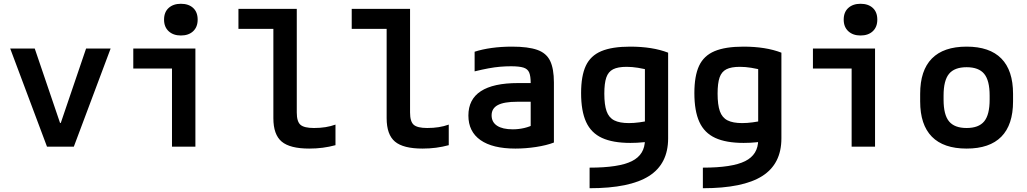

<svg xmlns="http://www.w3.org/2000/svg" viewBox="-20 -777 5440 1017"><path d="M229 0 34 -520H164L298 -126H302L436 -520H566L371 0Z M891 0V-414H686V-520H1015V0ZM938 -589Q898 -589 873.5 -611.5Q849 -634 849 -673Q849 -713 873.5 -735Q898 -757 938 -757Q979 -757 1003 -735Q1027 -713 1027 -673Q1027 -634 1003 -611.5Q979 -589 938 -589Z M1618 10Q1516 10 1472 -27Q1428 -64 1428 -151V-624H1243V-730H1552V-181Q1552 -133 1571.5 -116Q1591 -99 1643 -99Q1676 -99 1704 -103.5Q1732 -108 1757 -117V-8Q1724 1 1689.5 5.5Q1655 10 1618 10Z M2218 10Q2116 10 2072 -27Q2028 -64 2028 -151V-624H1843V-730H2152V-181Q2152 -133 2171.5 -116Q2191 -99 2243 -99Q2276 -99 2304 -103.5Q2332 -108 2357 -117V-8Q2324 1 2289.5 5.5Q2255 10 2218 10Z M2710 10Q2589 10 2525 -35Q2461 -80 2461 -165Q2461 -251 2527 -294Q2593 -337 2724 -337H2845V-238H2719Q2650 -238 2617 -220.5Q2584 -203 2584 -166Q2584 -130 2613 -111Q2642 -92 2696 -92Q2727 -92 2757 -99Q2787 -106 2810 -119L2791 -54V-337Q2791 -374 2783 -393Q2775 -412 2752.5 -419Q2730 -426 2687 -426Q2658 -426 2629 -423.5Q2600 -421 2567.5 -415Q2535 -409 2494 -399V-503Q2534 -516 2584.5 -523Q2635 -530 2692 -530Q2777 -530 2825.5 -513Q2874 -496 2894 -454.5Q2914 -413 2914 -340V-22Q2875 -7 2819.5 1.5Q2764 10 2710 10Z M3103 111Q3258 111 3327 76.5Q3396 42 3396 -36V-467L3432 -402Q3390 -413 3359 -418Q3328 -423 3299 -423Q3253 -423 3227.5 -410Q3202 -397 3191.5 -366.5Q3181 -336 3181 -281Q3181 -222 3193 -188Q3205 -154 3233.5 -139.5Q3262 -125 3311 -125Q3338 -125 3367 -129Q3396 -133 3437 -141L3450 -32Q3421 -27 3388 -23.5Q3355 -20 3319 -20Q3226 -20 3168.5 -46.5Q3111 -73 3084.5 -131Q3058 -189 3058 -284Q3058 -375 3083 -428.5Q3108 -482 3165 -506Q3222 -530 3318 -530Q3436 -530 3519 -498V-44Q3519 91 3417.5 155.5Q3316 220 3103 220Z M3703 111Q3858 111 3927 76.5Q3996 42 3996 -36V-467L4032 -402Q3990 -413 3959 -418Q3928 -423 3899 -423Q3853 -423 3827.5 -410Q3802 -397 3791.5 -366.5Q3781 -336 3781 -281Q3781 -222 3793 -188Q3805 -154 3833.5 -139.5Q3862 -125 3911 -125Q3938 -125 3967 -129Q3996 -133 4037 -141L4050 -32Q4021 -27 3988 -23.5Q3955 -20 3919 -20Q3826 -20 3768.5 -46.5Q3711 -73 3684.5 -131Q3658 -189 3658 -284Q3658 -375 3683 -428.5Q3708 -482 3765 -506Q3822 -530 3918 -530Q4036 -530 4119 -498V-44Q4119 91 4017.5 155.5Q3916 220 3703 220Z M4491 0V-414H4286V-520H4615V0ZM4538 -589Q4498 -589 4473.5 -611.5Q4449 -634 4449 -673Q4449 -713 4473.5 -735Q4498 -757 4538 -757Q4579 -757 4603 -735Q4627 -713 4627 -673Q4627 -634 4603 -611.5Q4579 -589 4538 -589Z M5100 10Q4978 10 4916 -53Q4854 -116 4854 -240V-280Q4854 -404 4916 -467Q4978 -530 5100 -530Q5222 -530 5284 -467Q5346 -404 5346 -280V-240Q5346 -116 5284 -53Q5222 10 5100 10ZM5100 -99Q5164 -99 5193 -134Q5222 -169 5222 -249V-271Q5222 -351 5193 -386Q5164 -421 5100 -421Q5036 -421 5007 -386Q4978 -351 4978 -271V-249Q4978 -169 5007 -134Q5036 -99 5100 -99Z"/></svg>

Font: M PLUS Code Latin Expanded SemiBold
Style: Regular
Weight: 600
Width: 7
Designer: Coji Morishita
Foundry: UNDERFOREST DESIGN
Version: Version 1.002; ttfautohint (v1.8.3)